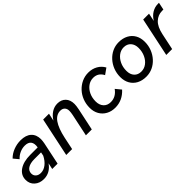

<svg xmlns="http://www.w3.org/2000/svg" viewBox="173 -1401 2306 2306"><g transform="rotate(-45 1326.0 -248.5)"><path d="M334 0 351 -79Q284 16 179 16Q107 16 61 -25.5Q15 -67 15 -133Q15 -213 83.5 -260Q152 -307 269 -307H394Q404 -368 380 -400Q356 -432 298 -432Q255 -432 213.5 -413.5Q172 -395 140 -360L86 -425Q127 -467 186 -490Q245 -513 308 -513Q397 -513 444.5 -469.5Q492 -426 492 -348Q492 -335 490 -318Q488 -301 485 -285L425 0ZM205 -62Q254 -62 297.5 -96Q341 -130 371 -190L380 -236H267Q196 -236 156.5 -210.5Q117 -185 117 -139Q117 -105 141 -83.5Q165 -62 205 -62Z M572 0 677 -497H776L755 -401Q788 -454 834 -483.5Q880 -513 933 -513Q998 -513 1037 -473Q1076 -433 1076 -363Q1076 -333 1066 -283L1006 0H906L966 -283Q974 -323 974 -348Q974 -385 953.5 -406Q933 -427 897 -427Q828 -427 781 -360Q734 -293 705 -158L672 0Z M1545 -150 1602 -81Q1514 16 1391 16Q1327 16 1277 -11.5Q1227 -39 1199 -88Q1171 -137 1171 -201Q1171 -266 1193 -322.5Q1215 -379 1254.5 -421.5Q1294 -464 1346 -488.5Q1398 -513 1458 -513Q1523 -513 1575 -484Q1627 -455 1656 -402L1580 -348Q1540 -427 1456 -427Q1405 -427 1364 -397Q1323 -367 1299.5 -317Q1276 -267 1276 -205Q1276 -144 1309.5 -107Q1343 -70 1401 -70Q1488 -70 1545 -150Z M1692 -203Q1692 -267 1714 -323Q1736 -379 1775 -422Q1814 -465 1865 -489Q1916 -513 1974 -513Q2043 -513 2094 -486Q2145 -459 2173 -410Q2201 -361 2201 -294Q2201 -230 2179 -174Q2157 -118 2118 -75Q2079 -32 2028 -8Q1977 16 1919 16Q1850 16 1799 -11Q1748 -38 1720 -87.5Q1692 -137 1692 -203ZM1919 -70Q1969 -70 2009 -100Q2049 -130 2072.5 -181Q2096 -232 2096 -294Q2096 -354 2063 -390.5Q2030 -427 1974 -427Q1925 -427 1885 -397Q1845 -367 1821 -316.5Q1797 -266 1797 -203Q1797 -142 1830 -106Q1863 -70 1919 -70Z M2271 0 2376 -497H2475L2454 -395Q2486 -448 2533 -476.5Q2580 -505 2635 -505H2652L2632 -410H2611Q2540 -410 2488.5 -361.5Q2437 -313 2415 -209L2371 0Z"/></g></svg>

Font: Wix Madefor Text Medium
Style: Italic
Weight: 500
Italic angle: -12°
Designer: Dalton Maag Ltd
Foundry: Dalton Maag Ltd
Version: Version 3.100